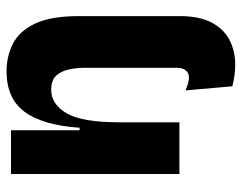

<svg xmlns="http://www.w3.org/2000/svg" viewBox="-98 -484 757 602"><g transform="rotate(-90 281.0 -183.5)"><path d="M36 0V-528H173V-313H181Q189 -429 231 -485.5Q273 -542 358 -542Q405 -542 444.5 -522Q484 -502 507.5 -452.5Q531 -403 531 -315V0Q531 64 510 102.5Q489 141 454.5 158Q420 175 379 175Q346 175 311 166L298 19Q337 36 353 26.5Q369 17 369 -9V-294Q369 -318 364.5 -343Q360 -368 345.5 -385Q331 -402 300 -402Q255 -402 226.5 -354Q198 -306 198 -187V0Z"/></g></svg>

Font: Bricolage Grotesque 48pt ExtraBold
Style: Regular
Weight: 800
Designer: Mathieu Triay
Foundry: Atelier Triay
Version: Version 1.000; ttfautohint (v1.8.4.7-5d5b);gftools[0.9.32]